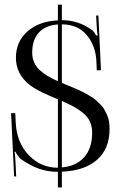

<svg xmlns="http://www.w3.org/2000/svg" viewBox="-20 -774 526 829"><path d="M247.1 35.2H230V-32.2Q185.5 -32.2 148.4 -45.4Q111.3 -58.6 71.8 -85.9Q66.4 -89.8 57.6 -101.3Q48.8 -112.8 46.9 -119.1L43 -118.2Q45.4 -109.9 46.9 -75.2L49.8 -12.2H41L27.8 -285.2L45.9 -285.6L47.9 -244.6Q52.2 -157.7 104.5 -103.8Q156.7 -49.8 229.5 -49.8H230V-345.2Q154.8 -376.5 126.5 -394.5Q55.2 -439.5 49.3 -511.2Q48.8 -517.6 48.8 -524.9Q48.8 -594.2 98.4 -638.2Q147.9 -682.1 230 -686V-753.9H247.1V-687Q319.8 -687 378.9 -643.1Q383.3 -639.6 388.7 -631.6Q394 -623.5 395 -620.1L401.9 -622.1Q399.4 -629.9 397.9 -653.8L395 -707H404.8L416 -471.2L397.9 -470.2L396 -512.2Q392.6 -576.7 354.5 -622.6Q316.4 -668.5 247.1 -668.9V-416Q254.4 -413.1 269.5 -406.7Q287.6 -399.4 296.6 -395.5Q305.7 -391.6 322.5 -384Q339.4 -376.5 348.6 -371.1Q357.9 -365.7 372.3 -357.2Q386.7 -348.6 395 -340.8Q403.3 -333 413.8 -322.8Q424.3 -312.5 430.4 -301.5Q436.5 -290.5 442.4 -277.3Q448.2 -264.2 450.7 -249Q453.1 -233.9 453.1 -216.8Q453.1 -131.3 398.9 -84Q344.7 -36.6 247.1 -32.7ZM230 -423.3V-668.5Q176.3 -664.6 147.7 -633.3Q119.1 -602.1 119.1 -546.9Q119.1 -523.4 127.4 -504.4Q135.7 -485.4 152.1 -470.7Q168.5 -456.1 186.3 -445.6Q204.1 -435.1 230 -423.3ZM247.1 -337.9V-51.3Q308.6 -56.2 343.3 -95Q377.9 -133.8 377.9 -201.2Q377.9 -228 368.2 -249.3Q358.4 -270.5 337.9 -286.9Q317.4 -303.2 297.6 -314Q277.8 -324.7 247.1 -337.9Z"/></svg>

Font: FoglihtenNo07calt
Style: Regular
Weight: 500
Designer: gluk (gluksza@wp.pl)
Foundry: gluk (gluksza@wp.pl)
Version: Version 0.844